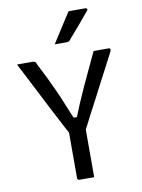

<svg xmlns="http://www.w3.org/2000/svg" viewBox="-101 -1013 801 1081"><g transform="rotate(-10 300.0 -472.5)"><path d="M348 0H263Q260 0 257.5 -1.5Q255 -3 253.5 -5Q252 -7 252 -11V-272Q238 -296 221 -330Q201 -368 177 -414Q153 -460 128 -509.5Q103 -559 78 -607.5Q53 -656 30 -700H119Q125 -700 129 -698.5Q133 -697 136 -693.5Q139 -690 141 -683Q165 -637 185 -595.5Q205 -554 224 -512Q243 -470 263 -420Q277 -388 292 -350H311Q326 -388 339 -419Q359 -466 378 -507.5Q397 -549 418.5 -594.5Q440 -640 468 -700H556Q561 -700 563 -695Q565 -690 560 -679Q539 -638 517 -596.5Q495 -555 473 -512.5Q451 -470 429 -427.5Q407 -385 384 -342Q366 -307 348 -272ZM368 -945H465Q471 -945 473.5 -940Q476 -935 471 -930Q453 -909 439.5 -892.5Q426 -876 413.5 -861Q401 -846 385 -828Q369 -810 346 -783Q344 -780 339.5 -777.5Q335 -775 329 -775H259Q279 -806 296 -833Q313 -860 330.5 -887Q348 -914 368 -945Z"/></g></svg>

Font: Code D OnePiece
Style: Regular
Weight: 400
Version: Version 1.085; ttfautohint (v1.8.4.7-5d5b);Nerd Fonts 3.0.2